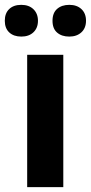

<svg xmlns="http://www.w3.org/2000/svg" viewBox="-34 -772 375 792"><path d="M3.9 -734.6Q22 -752 53.7 -752Q85.4 -752 104 -733.9Q122.6 -715.8 122.6 -686.3Q122.6 -656.7 104 -638.9Q85.4 -621.1 54 -621.1Q22.5 -621.1 4.2 -638.2Q-14.2 -655.3 -14.2 -686.3Q-14.2 -717.3 3.9 -734.6ZM182.6 -686.3Q182.6 -718.8 201.7 -735.4Q220.7 -752 252 -752Q283.2 -752 302 -734.4Q320.8 -716.8 320.8 -686.5Q320.8 -656.2 301.8 -638.7Q282.7 -621.1 251.7 -621.1Q220.7 -621.1 201.7 -637.5Q182.6 -653.8 182.6 -686.3ZM227.1 0H78.1V-545.9H227.1Z"/></svg>

Font: Open Sans Hebrew
Style: Bold
Weight: 700
Foundry: Ascender Corporation, Yanek Iontef
Version: Version 2.001;PS 002.001;hotconv 1.0.70;makeotf.lib2.5.58329